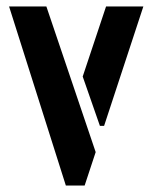

<svg xmlns="http://www.w3.org/2000/svg" viewBox="-20 -572 470 592"><path d="M183 0 8 -552H123L275 -103L241 0ZM288 -184 235 -336 307 -552H422L301 -184Z"/></svg>

Font: Stick No Bills ExtraLight SemiBold
Style: Regular
Weight: 600
Version: Version 2.000